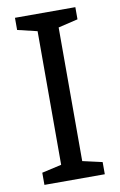

<svg xmlns="http://www.w3.org/2000/svg" viewBox="-83 -761 504 808"><g transform="rotate(-10 169.5 -357.0)"><path d="M298 0H40V-52L124 -71V-642L40 -662V-714H298V-662L214 -642V-71L298 -52Z"/></g></svg>

Font: Noto Sans Nag Mundari
Style: Regular
Weight: 400
Designer: Muthu Nedumaran
Version: Version 1.000; ttfautohint (v1.8.4.7-5d5b)